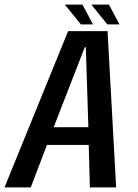

<svg xmlns="http://www.w3.org/2000/svg" viewBox="-48 -810 598 830"><path d="M-28.5 0 246.5 -675.5H417L454 0H340.5L335.5 -183.5H155L85 0ZM184 -260H334L323 -606H318.5ZM416 -704.5 347 -790H423L468.5 -704.5ZM301.5 -704.5 232.5 -790H308.5L354 -704.5Z"/></svg>

Font: Anybody Medium
Style: Italic
Weight: 500
Italic angle: -10°
Designer: Tyler Finck
Foundry: Etcetera Type Company
Version: Version 1.010; ttfautohint (v1.8.3) -l 8 -r 50 -G 200 -x 14 